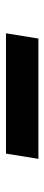

<svg xmlns="http://www.w3.org/2000/svg" viewBox="226 -596 148 640"><g transform="rotate(-90 300.0 -276.0)"><path d="M108 -330H509L491.5 -222H90.5Z"/></g></svg>

Font: JuliaMono SemiBoldItalic
Style: Regular
Weight: 600
Italic angle: -9°
Monospace: yes
Designer: cormullion
Foundry: corm
Version: Version 0.049; ttfautohint (v1.8.4)